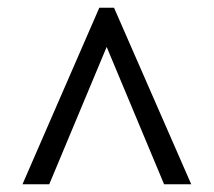

<svg xmlns="http://www.w3.org/2000/svg" viewBox="-20 -734 552 495"><path d="M38 -259 236 -714H274L473 -259H403L255 -613L107 -259Z"/></svg>

Font: Noto Serif Myanmar SemiCondensed SemiBold
Style: Regular
Weight: 600
Width: 4
Designer: Ben Mitchell and the Monotype Design Team
Foundry: Monotype Imaging Inc.
Version: Version 2.106; ttfautohint (v1.8.4.7-5d5b)